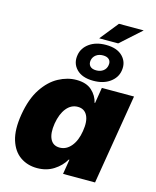

<svg xmlns="http://www.w3.org/2000/svg" viewBox="-135 -1027 917 1126"><g transform="rotate(15 323.0 -464.0)"><path d="M198.7 6.8Q140.6 6.8 96.7 -23.7Q52.7 -54.2 33.4 -116.2Q14.2 -178.2 29.8 -272.5Q46.4 -371.6 87.4 -433.3Q128.4 -495.1 182.1 -523.9Q235.8 -552.7 290 -552.7Q350.6 -552.7 384 -522.5Q417.5 -492.2 426.8 -450.2H429.7L445.3 -545.9H640.6L550.3 0H356L370.6 -89.8H366.7Q342.8 -48.3 299.6 -20.8Q256.3 6.8 198.7 6.8ZM295.9 -143.6Q336.4 -143.6 365.5 -178.5Q394.5 -213.4 403.8 -272.5Q414.1 -333.5 396.5 -367.9Q378.9 -402.3 338.4 -402.3Q298.3 -402.3 270.3 -367.9Q242.2 -333.5 231.9 -272.5Q222.2 -211.9 239 -177.7Q255.9 -143.6 295.9 -143.6ZM385.3 -573.2Q317.4 -573.2 283 -608.6Q248.5 -644 257.8 -696.3Q265.1 -739.7 304.4 -767.8Q343.8 -795.9 404.3 -795.9Q472.2 -795.9 506.6 -760.3Q541 -724.6 531.7 -672.4Q524.4 -629.4 485.1 -601.3Q445.8 -573.2 385.3 -573.2ZM355 -822.8 444.8 -935.1H595.2L470.2 -822.8ZM386.2 -636.7Q411.6 -636.7 428.7 -649.7Q445.8 -662.6 449.2 -684.6Q453.1 -706.1 440.9 -719Q428.7 -731.9 403.3 -731.9Q377.9 -731.9 360.8 -719Q343.8 -706.1 339.8 -684.6Q336.4 -662.6 348.6 -649.7Q360.8 -636.7 386.2 -636.7Z"/></g></svg>

Font: Inter Black
Style: Italic
Weight: 900
Italic angle: -9.39999°
Designer: Rasmus Andersson
Foundry: rsms
Version: Version 4.000;git-a52131595